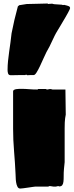

<svg xmlns="http://www.w3.org/2000/svg" viewBox="-20 -1069 422 1102"><path d="M347.2 -100.1Q345.2 -77.1 345.5 -58.6Q345.7 -40 344.2 -26.9Q342.8 -13.7 337.4 -6.3Q332 1 319.3 1Q318.4 1 317.4 0Q316.4 -1 315.4 -1Q314 -1 311.5 -0.5Q309.1 0 306.6 0.5Q304.2 1.5 301.3 2Q292.5 2.4 287.4 2Q282.2 1.5 278.3 0.7Q274.4 0 271.5 -0.5Q268.6 -1 264.2 -1Q263.2 -1 260.7 0Q258.3 1 257.3 2H182.1Q180.7 2 168.7 3.7Q156.7 5.4 142.1 7.6Q127.4 9.8 114 11.5Q100.6 13.2 96.2 13.2Q85.4 13.2 80.1 2.4Q74.7 -8.3 72.5 -22.5Q70.3 -36.6 70.1 -50.3Q69.8 -64 69.3 -69.8Q66.4 -133.3 60.8 -199.7Q55.2 -266.1 55.2 -330.1V-544.9Q55.2 -550.3 60.5 -553.2Q65.9 -556.2 73.2 -557.4Q80.6 -558.6 88.4 -558.8Q96.2 -559.1 101.1 -559.1Q124.5 -559.1 147 -557.1Q169.4 -555.2 195.3 -555.2L199.2 -558.1H243.2Q244.1 -557.1 246.8 -556.2Q249.5 -555.2 250.5 -555.2Q251 -555.2 253.7 -555.7Q256.3 -556.2 259.3 -556.6Q262.2 -557.1 264.4 -557.6Q266.6 -558.1 267.1 -558.1Q269.5 -558.1 274.7 -557.1Q279.8 -556.2 281.2 -555.2H355.5L357.4 -411.1Q356.4 -408.2 353.8 -389.6Q351.1 -371.1 351.1 -333V-138.2ZM246.6 -770Q238.8 -754.9 229 -732.4Q219.2 -710 209.2 -689Q199.2 -668 189.9 -653.1Q180.7 -638.2 173.3 -638.2Q164.6 -638.2 154.3 -638.2Q144 -638.2 136.2 -637.2L129.4 -641.1L125.5 -638.2H96.7Q83 -638.2 69.6 -637.7Q56.2 -637.2 42.5 -637.2Q29.8 -637.2 26.6 -646.7Q23.4 -656.2 23.4 -667Q23.4 -692.9 26.1 -719Q28.8 -745.1 32.5 -771.7Q36.1 -798.3 40 -825Q43.9 -851.6 46.4 -877.9Q54.2 -918 62.7 -954.6Q71.3 -991.2 82.5 -1032.2L90.3 -1039.1L133.3 -1045.9Q168.9 -1045.9 197.8 -1047.4Q226.6 -1048.8 252.4 -1048.8L258.3 -1045.9Q263.2 -1047.4 269.3 -1047.1Q275.4 -1046.9 279.3 -1047.9Q281.7 -1046.4 285.2 -1046.1Q288.6 -1045.9 291.5 -1044.9L334.5 -1042L341.3 -1040Q343.8 -1040 345 -1040.5Q346.2 -1041 348.6 -1041Q368.2 -1036.6 375.2 -1033.2Q382.3 -1029.8 382.3 -1022Q382.8 -1021 379.4 -1013.7Q376 -1006.3 369.9 -995.1Q363.8 -983.9 356 -970.5Q348.1 -957 339.8 -943.1Q331.5 -929.2 324 -916.3Q316.4 -903.3 310.5 -894Q300.8 -878.4 293.2 -863Q285.6 -847.7 278.6 -832.3Q271.5 -816.9 263.9 -801.5Q256.3 -786.1 246.6 -770Z"/></svg>

Font: Sigmar One
Style: Regular
Weight: 400
Version: Version 1.000